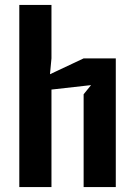

<svg xmlns="http://www.w3.org/2000/svg" viewBox="-20 -756 546 776"><path d="M58 0H188V-394L348 -412L318 -375V0H448V-520H318L182 -456L188 -520V-736H58Z"/></svg>

Font: Pescante Normal
Style: Regular
Weight: 400
Designer: Ariel Martín Pérez
Foundry: Tunera Type Foundry
Version: Version 1.000;FEAKit 1.0